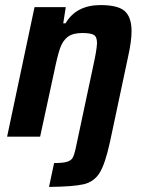

<svg xmlns="http://www.w3.org/2000/svg" viewBox="-20 -538 565 756"><path d="M277 51 347 -278Q361 -341 362 -368Q362 -393 349.5 -400.5Q337 -408 304 -408Q267 -408 247 -393Q227 -378 216.5 -348Q206 -318 193 -254L138 0H8L116 -510H239L229 -446H238Q280 -518 376 -518Q445 -518 471.5 -494Q498 -470 498 -415Q498 -375 484 -313L413 21Q394 108 372 143Q350 178 309.5 187.5Q269 197 173 198L193 104Q228 104 244 99Q260 94 266 83.5Q272 73 277 51Z"/></svg>

Font: Saira Semi Condensed SemiBold
Style: Italic
Weight: 600
Width: 4
Italic angle: -12°
Designer: Hector Gatti with collaboration of the Omnibus-Type team
Foundry: Omnibus-Type
Version: Version 1.001; ttfautohint (v1.8)